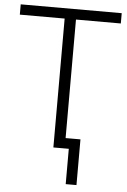

<svg xmlns="http://www.w3.org/2000/svg" viewBox="-60 -757 650 981"><g transform="rotate(5 265.5 -266.5)"><path d="M370.1 181.2V-53.2H293.9V-661.1H523.9V-713.9H5.9V-661.1H235.8V0H314.9V181.2Z"/></g></svg>

Font: Noto Reveo Sans
Style: Regular
Weight: 300
Designer: Monotype Design Team
Foundry: Monotype Imaging Inc.
Version: Version 2.007